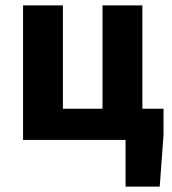

<svg xmlns="http://www.w3.org/2000/svg" viewBox="-20 -516 636 708"><path d="M443 172V0H65V-496H212V-115H358V-496H505V-115H583V-19L569 172Z"/></svg>

Font: Source Sans 3
Style: Bold
Weight: 700
Designer: Paul D. Hunt
Foundry: Adobe
Version: Version 3.052;hotconv 1.1.0;makeotfexe 2.6.0